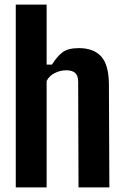

<svg xmlns="http://www.w3.org/2000/svg" viewBox="-20 -820 545 840"><path d="M49 0V-800H184V-537.5H207.5Q229 -572.5 253.2 -591Q277.5 -609.5 325 -609.5Q389.5 -609.5 422.8 -572.8Q456 -536 456.5 -451L458.5 0H323.5L322 -462.5Q322 -488 309.5 -500.2Q297 -512.5 269.5 -512.5Q243 -512.5 218.8 -500Q194.5 -487.5 184 -465.5V0Z"/></svg>

Font: Big Shoulders Text Thin ExtraBold
Style: Regular
Weight: 800
Version: Version 2.002